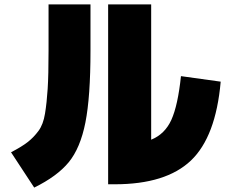

<svg xmlns="http://www.w3.org/2000/svg" viewBox="-20 -790 1040 870"><path d="M800 -445 980 -420Q958 -170 845 -62.5Q732 45 500 45H470V-770H665V-157Q727 -182 756.5 -247Q786 -312 800 -445ZM30 -100Q80 -126 106.5 -147Q133 -168 154.5 -197Q176 -226 184 -275.5Q192 -325 196 -387.5Q200 -450 200 -560V-770H390V-560Q390 -351 367 -235Q344 -119 291.5 -55Q239 9 135 60Z"/></svg>

Font: Mplus 1p Black
Style: Regular
Weight: 900
Version: Version 1.061